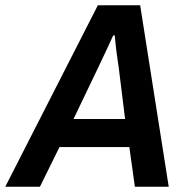

<svg xmlns="http://www.w3.org/2000/svg" viewBox="-61 -706 709 726"><path d="M-41 0 309 -686H469L577 0H449L428 -150H164L90 0ZM217 -256H412L388 -450Q386 -465 383.5 -481Q381 -497 379 -513.5Q377 -530 375.5 -545Q374 -560 373 -572H367Q359 -554 348 -530.5Q337 -507 326.5 -485Q316 -463 309 -448Z"/></svg>

Font: Archivo SemiCondensed SemiBold
Style: Italic
Weight: 600
Width: 4
Italic angle: -10°
Designer: Hector Gatti
Foundry: Omnibus-Type
Version: Version 2.001